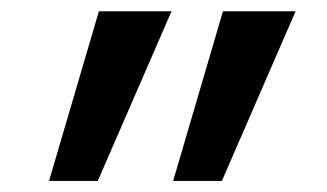

<svg xmlns="http://www.w3.org/2000/svg" viewBox="-20 -866 590 346"><path d="M292 -540 381.8 -845.7H512.7L379.9 -540ZM68.4 -540 158.2 -845.7H289.1L156.2 -540Z"/></svg>

Font: Gothic A1 SemiBold
Style: Regular
Weight: 600
Version: Version 2.50